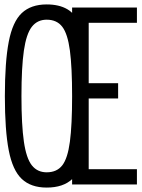

<svg xmlns="http://www.w3.org/2000/svg" viewBox="-20 -834 640 868"><path d="M191 14Q120 14 78.5 -25Q37 -64 19.5 -154.5Q2 -245 2 -399Q2 -554 19.5 -645Q37 -736 78.5 -775Q120 -814 191 -814Q247 -814 284 -792.5Q321 -771 342 -722Q363 -673 372 -593Q381 -513 381 -396Q381 -243 364.5 -153.5Q348 -64 307 -25Q266 14 191 14ZM191 -55Q237 -55 261.5 -86.5Q286 -118 296 -193.5Q306 -269 306 -399Q306 -530 296 -605.5Q286 -681 261.5 -713Q237 -745 191 -745Q149 -745 124 -713Q99 -681 88 -605.5Q77 -530 77 -399Q77 -269 88 -193.5Q99 -118 124 -86.5Q149 -55 191 -55ZM306 0V-800H599V-731H336L381 -778V-411L336 -458H514V-389H336L381 -435V-23L336 -69H599V0Z"/></svg>

Font: Victor Mono Thin
Style: Regular
Weight: 400
Monospace: yes
Version: Version 1.561;gftools[0.9.30]